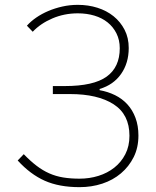

<svg xmlns="http://www.w3.org/2000/svg" viewBox="-20 -759 642 792"><path d="M308 13Q224 13 164.5 -13.5Q105 -40 53 -97L78 -123Q105 -95 130.5 -75.5Q156 -56 183 -44Q210 -32 240.5 -27Q271 -22 308 -22Q349 -22 386 -33.5Q423 -45 451.5 -67.5Q480 -90 497 -123Q514 -156 514 -199Q514 -287 448.5 -329Q383 -371 269 -371H198V-404H247Q366 -404 420 -443Q474 -482 474 -560Q474 -594 460.5 -621Q447 -648 424 -666.5Q401 -685 369.5 -694.5Q338 -704 301 -704Q245 -704 196 -683Q147 -662 115 -628L91 -653Q107 -671 129.5 -686.5Q152 -702 179 -713.5Q206 -725 237 -732Q268 -739 301 -739Q344 -739 382 -727Q420 -715 448.5 -692Q477 -669 494 -636Q511 -603 511 -561Q511 -499 479.5 -454Q448 -409 391 -392V-387Q425 -381 454.5 -366.5Q484 -352 505.5 -328.5Q527 -305 539 -272.5Q551 -240 551 -200Q551 -150 531.5 -111Q512 -72 479 -44Q446 -16 402 -1.5Q358 13 308 13Z"/></svg>

Font: SpoqaHanSans
Style: Thin
Weight: 250
Designer: [Spoqa Han Sans] Dong-huui Kim \uAE40 \uB3D9 \uD718   [Noto Sans] Ryoko NISHIZUKA \u897F \u585A \u6DBC \u5B50  (kana & i
Foundry: Spoqa (http://bi.spoqa.com)
Version: Version 1.004;PS 1.004;hotconv 1.0.82;makeotf.lib2.5.63406